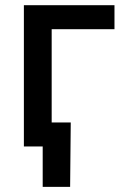

<svg xmlns="http://www.w3.org/2000/svg" viewBox="-20 -566 481 742"><path d="M422.4 -545.9V-453.1H179.7V0H72.3V-545.9ZM145 156.2V0H106.4V-92.8H253.4L251 156.2Z"/></svg>

Font: Inter Medium
Style: Regular
Weight: 500
Designer: Rasmus Andersson
Foundry: rsms
Version: Version 4.001;git-9221beed3